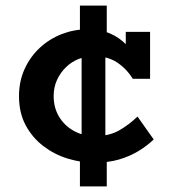

<svg xmlns="http://www.w3.org/2000/svg" viewBox="-20 -654 612 687"><path d="M317 -72Q270 -72 222.5 -86.5Q175 -101 135.5 -131Q96 -161 72 -205.5Q48 -250 48 -310Q48 -363 68 -407Q88 -451 122.5 -483Q157 -515 201 -532Q245 -549 291 -549Q339 -549 373 -534.5Q407 -520 431.5 -494.5Q456 -469 476 -436L430 -443V-540H517V-372H455Q433 -408 399 -430.5Q365 -453 316 -453Q287 -453 261.5 -443Q236 -433 216 -413.5Q196 -394 184 -368Q172 -342 172 -310Q172 -269 191 -237Q210 -205 243.5 -186Q277 -167 320 -167Q370 -167 405.5 -187Q441 -207 472 -237L530 -155Q506 -132 475.5 -113.5Q445 -95 406.5 -83.5Q368 -72 317 -72ZM266 13V-135L272 -153V-489L266 -507V-634H362V-507L357 -489V-153L362 -135V13Z"/></svg>

Font: BioRhyme ExtraBold
Style: Bold
Weight: 700
Version: Version 1.600;gftools[0.9.33]